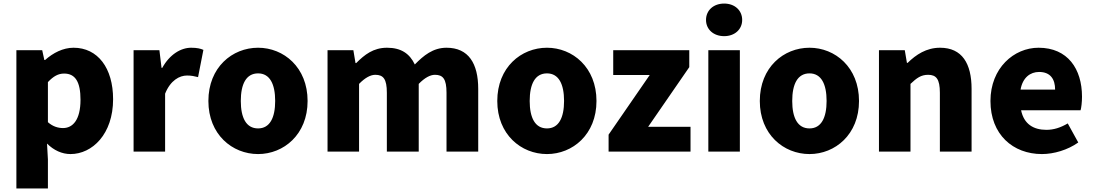

<svg xmlns="http://www.w3.org/2000/svg" viewBox="-20 -851 6137 1078"><path d="M72 207H249V44L244 -45C282 -7 328 14 376 14C498 14 615 -98 615 -294C615 -469 529 -583 393 -583C334 -583 278 -554 233 -514H229L217 -569H72ZM334 -132C307 -132 277 -140 249 -165V-390C280 -423 307 -438 340 -438C403 -438 432 -391 432 -291C432 -177 388 -132 334 -132Z M730 0H907V-325C937 -400 988 -427 1030 -427C1055 -427 1072 -423 1092 -418L1122 -571C1106 -578 1087 -583 1053 -583C996 -583 933 -546 891 -470H887L875 -569H730Z M1429 14C1573 14 1707 -96 1707 -284C1707 -473 1573 -583 1429 -583C1284 -583 1150 -473 1150 -284C1150 -96 1284 14 1429 14ZM1429 -130C1362 -130 1332 -190 1332 -284C1332 -379 1362 -439 1429 -439C1495 -439 1525 -379 1525 -284C1525 -190 1495 -130 1429 -130Z M1819 0H1996V-380C2030 -415 2061 -431 2087 -431C2132 -431 2152 -408 2152 -330V0H2331V-380C2365 -415 2396 -431 2422 -431C2467 -431 2487 -408 2487 -330V0H2665V-352C2665 -494 2611 -583 2487 -583C2411 -583 2358 -539 2309 -489C2280 -550 2232 -583 2153 -583C2076 -583 2027 -544 1980 -497H1976L1964 -569H1819Z M3051 14C3195 14 3329 -96 3329 -284C3329 -473 3195 -583 3051 -583C2906 -583 2772 -473 2772 -284C2772 -96 2906 14 3051 14ZM3051 -130C2984 -130 2954 -190 2954 -284C2954 -379 2984 -439 3051 -439C3117 -439 3147 -379 3147 -284C3147 -190 3117 -130 3051 -130Z M3397 0H3857V-139H3619L3850 -474V-569H3423V-430H3628L3397 -95Z M3957 0H4134V-569H3957ZM4046 -648C4105 -648 4147 -686 4147 -739C4147 -793 4105 -831 4046 -831C3986 -831 3944 -793 3944 -739C3944 -686 3986 -648 4046 -648Z M4525 14C4669 14 4803 -96 4803 -284C4803 -473 4669 -583 4525 -583C4380 -583 4246 -473 4246 -284C4246 -96 4380 14 4525 14ZM4525 -130C4458 -130 4428 -190 4428 -284C4428 -379 4458 -439 4525 -439C4591 -439 4621 -379 4621 -284C4621 -190 4591 -130 4525 -130Z M4915 0H5092V-380C5127 -413 5151 -431 5191 -431C5236 -431 5257 -408 5257 -330V0H5435V-352C5435 -494 5382 -583 5258 -583C5181 -583 5123 -544 5076 -498H5072L5060 -569H4915Z M5830 14C5897 14 5975 -9 6034 -51L5975 -158C5934 -134 5896 -122 5855 -122C5783 -122 5729 -154 5713 -232H6047C6051 -245 6055 -277 6055 -308C6055 -464 5975 -583 5811 -583C5673 -583 5541 -469 5541 -284C5541 -96 5667 14 5830 14ZM5710 -348C5722 -416 5765 -447 5814 -447C5879 -447 5904 -405 5904 -348Z"/></svg>

Font: Noto Sans CJK JP Black
Style: Regular
Weight: 900
Designer: Ryoko NISHIZUKA (kana & ideographs); Paul D. Hunt (Latin, Greek & Cyrillic); Wenlong ZHANG (bopomofo); Sandoll Communica
Foundry: Adobe Systems Incorporated
Version: Version 1.004;PS 1.004;hotconv 1.0.82;makeotf.lib2.5.63406